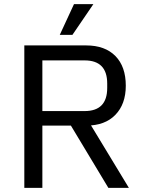

<svg xmlns="http://www.w3.org/2000/svg" viewBox="-20 -910 689 930"><path d="M97.8 0V-690H397.1Q488.5 -690 538.9 -638.7Q589.3 -587.4 589.3 -494.8Q589.3 -405.7 538.8 -353.7Q488.4 -301.7 398.4 -301.7H185.2V0ZM504.9 0 291.5 -354.7H389.3L604.3 0ZM389.9 -372Q499.3 -372 499.3 -484V-505.4Q499.3 -617.4 389.9 -617.4H185.2V-372ZM269.5 -741.1 338.4 -890H432.3L330.8 -741.1Z"/></svg>

Font: Mozilla Text ExtraLight
Style: Regular
Weight: 200
Designer: Studio DRAMA
Foundry: Studio DRAMA
Version: Version 1.000